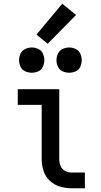

<svg xmlns="http://www.w3.org/2000/svg" viewBox="-20 -1007 540 1027"><path d="M150 -618Q168 -618 185 -625.5Q202 -633 209.5 -650Q217 -667 217 -685Q217 -703 209.5 -720Q202 -737 185 -745Q168 -753 150 -753Q132 -753 115 -745Q98 -737 90 -720Q82 -703 82 -685Q82 -667 90 -650Q98 -633 115 -625.5Q132 -618 150 -618ZM350 -618Q368 -618 385 -625.5Q402 -633 409.5 -650Q417 -667 417 -685Q417 -703 409.5 -720Q402 -737 385 -745Q368 -753 350 -753Q332 -753 315 -745Q298 -737 290 -720Q282 -703 282 -685Q282 -667 290 -650Q298 -633 315 -625.5Q332 -618 350 -618ZM363 0H434V-84H363Q345 -84 328 -93Q311 -102 304 -119.5Q297 -137 297 -155V-530H75V-446H203V-155Q203 -123 213 -92.5Q223 -62 246.5 -40Q270 -18 300.5 -9Q331 0 363 0ZM235 -773 387 -927 313 -987 175 -822Z"/></svg>

Font: Iosevka SS08 Medium
Style: Regular
Weight: 500
Monospace: yes
Designer: Belleve Invis
Foundry: Belleve Invis
Version: Version 3.4.3; ttfautohint (v1.8.3)